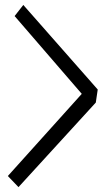

<svg xmlns="http://www.w3.org/2000/svg" viewBox="-20 -685 435 776"><path d="M39.1 -620.1 74.2 -665 375 -323.2 367.2 -270.5 54.7 71.3 11.7 26.4 310.5 -305.7Z"/></svg>

Font: Poor Story
Style: Regular
Weight: 400
Designer: YoonDesign Inc.
Foundry: YoonDesign Inc.
Version: Version 3.00